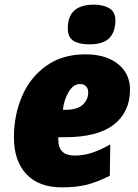

<svg xmlns="http://www.w3.org/2000/svg" viewBox="-20 -797 596 827"><path d="M40 -206Q40 -300 74.5 -381.5Q109 -463 178.5 -513Q248 -563 348 -563Q436 -563 488 -521.5Q540 -480 540 -411Q540 -315 470.5 -260.5Q401 -206 259 -206H231V-198Q231 -161 248.5 -144Q266 -127 302 -127Q340 -127 376.5 -139Q413 -151 455 -175L453 -40Q404 -15 358.5 -2.5Q313 10 246 10Q147 10 93.5 -47Q40 -104 40 -206ZM262 -324Q313 -324 336.5 -346Q360 -368 360 -399Q360 -415 351 -425Q342 -435 324 -435Q296 -435 275.5 -400.5Q255 -366 251 -324ZM272 -674Q272 -727 300.5 -752Q329 -777 385 -777Q424 -777 450.5 -761.5Q477 -746 477 -709Q477 -660 451 -633Q425 -606 364 -606Q320 -606 296 -621.5Q272 -637 272 -674Z"/></svg>

Font: Noto Sans Display Black
Style: Italic
Weight: 900
Italic angle: -12°
Designer: Monotype Design team
Foundry: Monotype Imaging Inc.
Version: Version 1.000